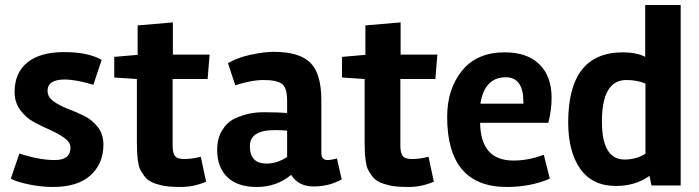

<svg xmlns="http://www.w3.org/2000/svg" viewBox="-20 -730 2778 763"><path d="M237 -414Q169 -414 169 -369Q169 -345 192 -328Q215 -311 247.5 -298.5Q280 -286 312.5 -270.5Q345 -255 368 -226Q391 -197 391 -155Q391 -80 340 -33.5Q289 13 190 13Q145 13 95.5 3Q46 -7 23 -20L57 -120Q135 -94 197.5 -94Q260 -94 260 -143Q260 -164 237 -181Q214 -198 181.5 -212.5Q149 -227 116.5 -244Q84 -261 61 -292Q38 -323 38 -364Q38 -441 89 -482Q140 -523 235 -523Q330 -523 384 -492L351 -393Q282 -414 237 -414Z M524 -165V-416L434 -422V-504L527 -512V-629L667 -641V-513H813L805 -416H666V-152Q666 -123 675 -110.5Q684 -98 713 -98Q742 -98 778 -107L799 -8Q750 13 699.5 13Q649 13 623.5 7Q598 1 581.5 -7Q565 -15 553.5 -30.5Q542 -46 536.5 -58Q531 -70 528 -92Q524 -122 524 -165Z M1338 -17Q1287 11 1226.5 11Q1166 11 1137 -35Q1079 13 1001 13Q923 13 883 -26.5Q843 -66 843 -134Q843 -179 862 -211Q881 -243 911 -258Q966 -284 1025.5 -284Q1085 -284 1121 -281V-330Q1121 -382 1100 -397Q1079 -412 1028.5 -412Q978 -412 915 -391L886 -479Q923 -501 976.5 -512.5Q1030 -524 1068 -524Q1170 -524 1213.5 -480.5Q1257 -437 1257 -332V-122Q1257 -94 1282 -94Q1295 -94 1319 -100ZM1039 -80Q1081 -80 1121 -106V-211Q1093 -213 1072 -213Q973 -213 973 -149Q973 -80 1039 -80Z M1429 -165V-416L1339 -422V-504L1432 -512V-629L1572 -641V-513H1718L1710 -416H1571V-152Q1571 -123 1580 -110.5Q1589 -98 1618 -98Q1647 -98 1683 -107L1704 -8Q1655 13 1604.5 13Q1554 13 1528.5 7Q1503 1 1486.5 -7Q1470 -15 1458.5 -30.5Q1447 -46 1441.5 -58Q1436 -70 1433 -92Q1429 -122 1429 -165Z M1888 -242Q1890 -92 2020 -92Q2081 -92 2141 -115L2165 -20Q2088 13 1994 13Q1757 13 1757 -266Q1757 -376 1816 -449Q1875 -522 1986 -522Q2075 -522 2123.5 -474.5Q2172 -427 2172 -342Q2172 -292 2159 -242ZM2060 -318V-324Q2060 -423 1990 -423Q1906 -423 1889 -318Z M2238 -244Q2238 -522 2455 -522Q2510 -522 2544 -504V-710H2685V7H2569L2561 -31Q2505 9 2428 9Q2334 9 2286 -59Q2238 -127 2238 -244ZM2469 -412Q2372 -412 2372 -247Q2372 -96 2462 -96Q2508 -96 2545 -119V-398Q2512 -412 2469 -412Z"/></svg>

Font: Rambla
Style: Bold
Weight: 700
Designer: Martin Sommaruga
Foundry: Martin Sommaruga
Version: Version 1.001